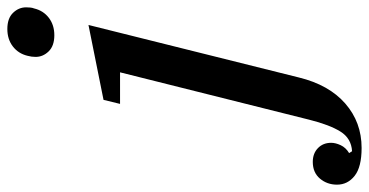

<svg xmlns="http://www.w3.org/2000/svg" viewBox="-426 -532 1005 523"><g transform="rotate(-90 76.5 -270.5)"><path d="M-65 212Q-117 212 -141 193Q-165 174 -165 145Q-165 118 -148.5 98.5Q-132 79 -103 79Q-80 79 -65.5 93Q-51 107 -51 129Q-51 141 -57.5 155Q-64 169 -79 178L-74 186Q-39 184 -20.5 154.5Q-2 125 12 69L141 -446H55L66 -491L270 -532L127 41Q107 123 56 167.5Q5 212 -65 212ZM242 -625Q213 -625 198 -640.5Q183 -656 183 -676Q183 -687 186 -698Q192 -723 211.5 -738Q231 -753 259 -753Q288 -753 303 -737.5Q318 -722 318 -702Q318 -697 317.5 -691Q317 -685 315 -680Q309 -655 289.5 -640Q270 -625 242 -625Z"/></g></svg>

Font: IBM Plex Serif Medm
Style: Italic
Weight: 500
Italic angle: -14°
Designer: Mike Abbink, Paul van der Laan, Pieter van Rosmalen
Foundry: Bold Monday
Version: Version 3.001